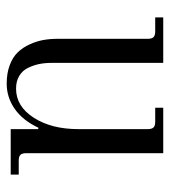

<svg xmlns="http://www.w3.org/2000/svg" viewBox="13 -509 508 574"><g transform="rotate(90 267.0 -222.0)"><path d="M32 -432V-456H168V-122Q168 -102 171.5 -85Q175 -68 183 -51.5Q191 -35 207 -25.5Q223 -16 245 -16Q298 -16 332 -69Q366 -122 366 -202V-410Q366 -422 361 -427Q356 -432 344 -432H302V-456H438V-46Q438 -34 443 -29Q448 -24 460 -24H502V0H366V-82L362 -83Q340 -36 305.5 -12Q271 12 230 12Q199 12 175 3Q151 -6 136.5 -21Q122 -36 112.5 -57Q103 -78 99.5 -98Q96 -118 96 -141V-410Q96 -422 91 -427Q86 -432 74 -432Z"/></g></svg>

Font: Old Standard TT
Style: Regular
Weight: 400
Designer: Alexey Kryukov <alexios@thessalonica.org.ru>
Version: Version 2.2